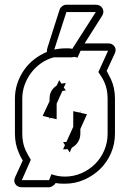

<svg xmlns="http://www.w3.org/2000/svg" viewBox="-20 -764 581 810"><path d="M231 -722Q233 -730 241.5 -737Q250 -744 260 -744H384Q404 -744 412.5 -728.5Q421 -713 410 -696L337 -581H436Q454 -581 463 -568Q472 -555 464 -538L430 -465L448 -430Q465 -393 465 -348V-200Q465 -157 448.5 -118.5Q432 -80 403 -51.5Q374 -23 335.5 -6Q297 11 254 11Q244 11 234 10.5Q224 10 215 8Q211 15 202.5 20.5Q194 26 187 26H72Q54 26 45 13Q36 0 44 -17L76 -87Q71 -95 67 -102.5Q63 -110 60 -118Q51 -138 47 -158.5Q43 -179 43 -200V-348Q43 -381 53 -411.5Q63 -442 81 -468Q99 -494 124 -513.5Q149 -533 178 -545Q177 -552 180 -562ZM187 -4 197 -29Q211 -24 225 -21.5Q239 -19 254 -19Q291 -19 324 -33.5Q357 -48 381.5 -72.5Q406 -97 420 -130Q434 -163 434 -200V-348Q434 -387 420 -418Q415 -429 408.5 -439.5Q402 -450 395 -460L436 -550H320L307 -521L293 -524Q285 -522 282 -522H209H206Q177 -514 153 -497Q129 -480 111.5 -457Q94 -434 84 -406Q74 -378 74 -348V-200Q74 -161 88 -130Q93 -119 98.5 -109.5Q104 -100 110 -90L72 -4ZM209 -555Q220 -557 231 -558.5Q242 -560 254 -560Q262 -560 269.5 -560Q277 -560 285 -558L384 -713H260ZM254 -165H260L289 -229V-295L316 -289L319 -295V-288L347 -282L319 -220V-200Q319 -181 309 -165Q299 -149 283 -141L274 -121L265 -135Q261 -134 254 -134H246L254 -152L246 -165ZM208 -394Q210 -396 213 -398.5Q216 -401 219 -403L230 -426L239 -411Q247 -413 254 -413H258L249 -395L258 -382H254Q249 -382 243 -380L219 -327V-261L192 -267L189 -261V-268L160 -275L189 -337V-348Q189 -376 208 -394Z"/></svg>

Font: Lichte PostBus
Style: Regular
Weight: 400
Designer: Peter Wiegel
Version: Version 1.001